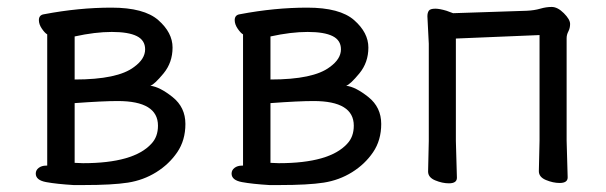

<svg xmlns="http://www.w3.org/2000/svg" viewBox="-20 -512 1745 553"><path d="M219 -42Q365 -42 416 -98Q435 -118 435 -150Q435 -221 319 -221Q276 -221 195 -215V-43ZM195 -283Q319 -283 366 -319Q398 -342 398 -370Q398 -396 374 -408Q350 -420 302 -420Q254 -420 195 -407ZM220 21H192Q143 18 113 12.5Q83 7 83 -12Q83 -22 91.5 -28.5Q100 -35 113 -35H116V-413Q109 -417 100.5 -429.5Q92 -442 92 -454Q92 -469 107 -471Q207 -490 301 -490Q395 -490 436 -454Q477 -418 477 -375Q477 -332 451 -300.5Q425 -269 413 -265Q440 -262 477 -232.5Q514 -203 514 -155Q514 -108 490.5 -73.5Q467 -39 430 -16Q393 7 348.5 14Q304 21 220 21Z M783 -42Q929 -42 980 -98Q999 -118 999 -150Q999 -221 883 -221Q840 -221 759 -215V-43ZM759 -283Q883 -283 930 -319Q962 -342 962 -370Q962 -396 938 -408Q914 -420 866 -420Q818 -420 759 -407ZM784 21H756Q707 18 677 12.5Q647 7 647 -12Q647 -22 655.5 -28.5Q664 -35 677 -35H680V-413Q673 -417 664.5 -429.5Q656 -442 656 -454Q656 -469 671 -471Q771 -490 865 -490Q959 -490 1000 -454Q1041 -418 1041 -375Q1041 -332 1015 -300.5Q989 -269 977 -265Q1004 -262 1041 -232.5Q1078 -203 1078 -155Q1078 -108 1054.5 -73.5Q1031 -39 994 -16Q957 7 912.5 14Q868 21 784 21Z M1273 16Q1254 16 1233.5 7.5Q1213 -1 1213 -18L1215 -106V-386L1211 -465Q1211 -475 1215 -481Q1219 -487 1234 -487Q1246 -487 1266 -481L1285 -474L1497 -481Q1519 -482 1536 -487Q1553 -492 1569 -492Q1586 -492 1604 -474Q1622 -456 1622 -443Q1622 -431 1617 -421.5Q1612 -412 1612 -402V-107L1615 -1Q1615 15 1592 15Q1573 15 1552.5 6.5Q1532 -2 1532 -19L1534 -107V-411L1293 -401V-106L1296 0Q1296 16 1273 16Z"/></svg>

Font: LXGW WenKai Medium
Style: Regular
Weight: 500
Designer: LXGW / Fontworks Inc.
Foundry: LXGW / Fontworks Inc.
Version: Version 1.501; October 10, 2024